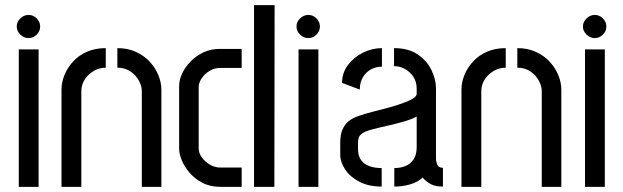

<svg xmlns="http://www.w3.org/2000/svg" viewBox="-20 -726 2421 746"><path d="M53 0V-534H130V0ZM91 -578Q73 -578 59 -591.5Q45 -605 45 -623Q45 -641 59 -654.5Q73 -668 91 -668Q109 -668 122.5 -654.5Q136 -641 136 -623Q136 -605 122.5 -591.5Q109 -578 91 -578Z M219 -378Q219 -406 230.5 -434.5Q242 -463 264 -487Q286 -511 318 -525Q350 -539 391 -539V-463Q366 -463 344.5 -450.5Q323 -438 309.5 -417.5Q296 -397 296 -372V0H219ZM531 -372Q531 -391 520 -412Q509 -433 487.5 -448Q466 -463 436 -463V-539Q476 -539 508 -524.5Q540 -510 562 -486Q584 -462 595.5 -433.5Q607 -405 607 -378V0H531Z M837 0Q796 0 766 -16Q736 -32 716 -55.5Q696 -79 686 -104Q676 -129 676 -147V-392Q676 -415 687.5 -440Q699 -465 720.5 -487Q742 -509 770.5 -522.5Q799 -536 834 -536H919V-462H835Q813 -462 794 -450.5Q775 -439 763.5 -421.5Q752 -404 752 -388V-149Q752 -131 764.5 -114Q777 -97 796 -86Q815 -75 836 -75H919V0ZM967 0V-706H1047L1046 0Z M1140 0V-534H1217V0ZM1178 -578Q1160 -578 1146 -591.5Q1132 -605 1132 -623Q1132 -641 1146 -654.5Q1160 -668 1178 -668Q1196 -668 1209.5 -654.5Q1223 -641 1223 -623Q1223 -605 1209.5 -591.5Q1196 -578 1178 -578Z M1463 -1Q1413 -1 1377 -19.5Q1341 -38 1321.5 -67Q1302 -96 1302 -125V-173Q1302 -188 1305 -204.5Q1308 -221 1319 -238Q1330 -255 1353 -267Q1369 -275 1398.5 -283.5Q1428 -292 1462 -300.5Q1496 -309 1527 -319Q1558 -329 1578.5 -339.5Q1599 -350 1599 -362V-381Q1599 -409 1585.5 -428.5Q1572 -448 1552.5 -458.5Q1533 -469 1511 -469V-539Q1567 -539 1603 -514.5Q1639 -490 1656.5 -453.5Q1674 -417 1674 -383V-107Q1674 -101 1678.5 -87.5Q1683 -74 1701 -74V-1Q1671 -1 1653 -11Q1635 -21 1622 -36Q1603 -18 1573 -9.5Q1543 -1 1512 -1V-73Q1535 -73 1554.5 -80.5Q1574 -88 1586.5 -106Q1599 -124 1599 -155V-273Q1578 -262 1546.5 -253Q1515 -244 1481 -236.5Q1447 -229 1420 -221.5Q1393 -214 1383 -204Q1371 -195 1371 -172V-143Q1372 -118 1384 -102.5Q1396 -87 1416.5 -80Q1437 -73 1463 -73ZM1378 -378 1309 -404Q1309 -443 1332 -473.5Q1355 -504 1390.5 -521.5Q1426 -539 1464 -539V-467Q1441 -467 1421.5 -456.5Q1402 -446 1390 -426Q1378 -406 1378 -378Z M1773 -378Q1773 -406 1784.5 -434.5Q1796 -463 1818 -487Q1840 -511 1872 -525Q1904 -539 1945 -539V-463Q1920 -463 1898.5 -450.5Q1877 -438 1863.5 -417.5Q1850 -397 1850 -372V0H1773ZM2085 -372Q2085 -391 2074 -412Q2063 -433 2041.5 -448Q2020 -463 1990 -463V-539Q2030 -539 2062 -524.5Q2094 -510 2116 -486Q2138 -462 2149.5 -433.5Q2161 -405 2161 -378V0H2085Z M2253 0V-534H2330V0ZM2291 -578Q2273 -578 2259 -591.5Q2245 -605 2245 -623Q2245 -641 2259 -654.5Q2273 -668 2291 -668Q2309 -668 2322.5 -654.5Q2336 -641 2336 -623Q2336 -605 2322.5 -591.5Q2309 -578 2291 -578Z"/></svg>

Font: Stick No Bills
Style: Regular
Weight: 400
Version: Version 2.000